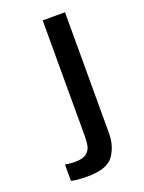

<svg xmlns="http://www.w3.org/2000/svg" viewBox="-135 -765 623 833"><g transform="rotate(-20 176.5 -348.5)"><path d="M47 -4V-79Q71 -75 93 -75Q129 -75 145.5 -88.5Q162 -102 166 -120.5Q170 -139 170 -168V-700H273V-141Q273 -84 243.5 -40.5Q214 3 120 3Q73 3 47 -4Z"/></g></svg>

Font: Be Vietnam Medium
Style: Regular
Weight: 500
Designer: Gabriel Lam
Foundry: TypeRant
Version: Version 4.000